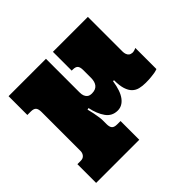

<svg xmlns="http://www.w3.org/2000/svg" viewBox="-164 -668 1094 1094"><g transform="rotate(-45 382.5 -121.0)"><path d="M412.1 25.9Q367.2 25.9 341.6 -10Q315.9 -45.9 304.2 -102.1L293.9 -100.1Q298.8 -79.1 303.2 -60.1Q306.2 -43 309.1 -25.9Q312 -8.8 312 2.9V34.2Q312 58.1 321 68.6Q330.1 79.1 354 79.1H380.9V230H33.2V79.1H60.1Q79.1 79.1 89.1 67.1Q99.1 55.2 99.1 38.1V-275.9Q99.1 -299.8 90.1 -310.3Q81.1 -320.8 57.1 -320.8H29.8V-472.2H331.1V-202.1Q331.1 -184.1 335.4 -173.6Q339.8 -163.1 346.4 -157Q353 -150.9 361.1 -148.9Q369.1 -147 377 -147Q407.2 -147 421.6 -164.6Q436 -182.1 436 -213.9V-275.9Q436 -299.8 427.5 -310.3Q418.9 -320.8 395 -320.8H387.2V-472.2H668.9V-191.9Q668.9 -181.2 672.4 -171.1Q675.8 -161.1 683.3 -155Q690.9 -148.9 703.4 -147.9Q715.8 -147 734.9 -155.8V14.2Q725.1 18.1 710.9 21Q699.2 22.9 680.7 24.9Q662.1 26.9 636.2 26.9Q609.9 26.9 588.4 21.5Q566.9 16.1 551.5 1Q536.1 -14.2 527.6 -41Q519 -67.9 519 -111.8H511.2Q501 -42 475.1 -8.1Q449.2 25.9 412.1 25.9Z"/></g></svg>

Font: Ultra
Style: Regular
Weight: 400
Designer: Astigmatic (AOETI)
Foundry: Astigmatic (AOETI)
Version: Version 1.001